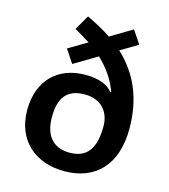

<svg xmlns="http://www.w3.org/2000/svg" viewBox="-114 -856 843 956"><g transform="rotate(15 307.0 -377.5)"><path d="M221 -765 177 -689C205 -673 232 -657 257 -641L161 -584L206 -516L325 -587C372 -543 408 -493 430 -431L426 -429C400 -464 352 -481 284 -481C144 -481 49 -391 49 -237C49 -81 156 10 305 10C465 10 565 -91 565 -278C565 -438 509 -555 415 -642L504 -695L459 -762L347 -695C309 -721 266 -744 221 -765ZM307 -386C396 -386 437 -326 437 -257C437 -144 399 -86 307 -86C216 -86 177 -147 177 -235C177 -334 215 -386 307 -386Z"/></g></svg>

Font: Noto Sans Gurmukhi SemiBold
Style: Regular
Weight: 600
Designer: Jelle Bosma - Monotype Design Team
Foundry: Monotype Imaging Inc.
Version: Version 2.004